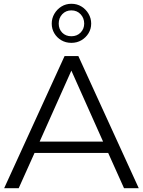

<svg xmlns="http://www.w3.org/2000/svg" viewBox="-20 -997 757 1017"><path d="M2 0 322 -700H395L715 0H637L553 -187H163L79 0ZM190 -247H526L358 -623ZM426 -872Q426 -901 407 -921.5Q388 -942 358 -942Q329 -942 310 -922Q291 -902 291 -872Q291 -843 309.5 -824Q328 -805 358 -805Q388 -805 407 -824.5Q426 -844 426 -872ZM358 -977Q388 -977 411.5 -962.5Q435 -948 449 -924Q463 -900 463 -872Q463 -844 449 -821Q435 -798 411.5 -784Q388 -770 358 -770Q328 -770 304.5 -784Q281 -798 267.5 -821Q254 -844 254 -872Q254 -900 268 -924Q282 -948 305.5 -962.5Q329 -977 358 -977Z"/></svg>

Font: Modern
Style: Small
Weight: 400
Designer: Julieta Ulanovsky
Foundry: Julieta Ulanovsky
Version: Version 8.000